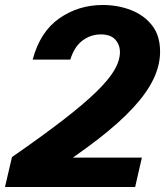

<svg xmlns="http://www.w3.org/2000/svg" viewBox="-54 -750 662 770"><path d="M-34 0 -6 -120Q115 -204 198 -268Q281 -332 331.5 -381Q382 -430 404.5 -468.5Q427 -507 427 -541Q427 -570 408.5 -591Q390 -612 350 -612Q310 -612 277 -587.5Q244 -563 228 -511H77Q107 -623 184 -676.5Q261 -730 358 -730Q419 -730 471.5 -709.5Q524 -689 556 -648Q588 -607 588 -543Q588 -489 562 -434Q536 -379 481.5 -319.5Q427 -260 342 -194Q257 -128 140 -52L126 -118H515L488 0Z"/></svg>

Font: Instrument Sans
Style: Bold Italic
Weight: 700
Italic angle: -13°
Designer: Rodrigo Fuenzalida
Foundry: fragTYPE
Version: Version 1.000;gftools[0.9.28]